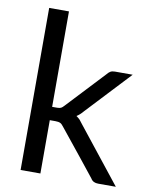

<svg xmlns="http://www.w3.org/2000/svg" viewBox="-83 -798 674 859"><g transform="rotate(10 254.0 -368.0)"><path d="M160.2 -736.3Q160.2 -627.9 160.2 -302.7Q166 -302.7 182.6 -302.7Q193.4 -302.7 200.2 -305.7Q206.1 -308.6 213.9 -317.4Q267.6 -374 374 -488.3Q380.9 -497.1 388.7 -502Q396.5 -506.8 409.2 -506.8Q436.5 -506.8 490.2 -506.8Q443.4 -457 303.7 -307.6Q290 -291 274.4 -281.2Q283.2 -275.4 291 -267.6Q297.9 -259.8 304.7 -250Q370.1 -167 502.9 0Q482.4 0 422.9 0Q411.1 0 403.3 -3.9Q394.5 -7.8 388.7 -17.6Q334 -86.9 222.7 -224.6Q214.8 -235.4 208 -238.3Q200.2 -242.2 185.5 -242.2Q176.8 -242.2 160.2 -242.2Q160.2 -181.6 160.2 0Q137.7 0 70.3 0Q70.3 -137.7 70.3 -552.7Q70.3 -598.6 70.3 -736.3Q92.8 -736.3 160.2 -736.3Z"/></g></svg>

Font: Lato
Style: Regular
Weight: 400
Designer: Lukasz Dziedzic with Adam Twardoch and Botio Nikoltchev
Version: Version 2.015; 2015-08-06; http://www.latofonts.com/